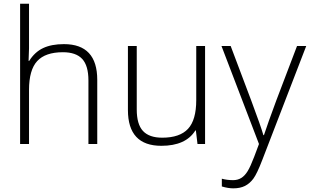

<svg xmlns="http://www.w3.org/2000/svg" viewBox="-20 -780 1679 1040"><path d="M459 0V-344.2Q459 -424.3 425.3 -460.7Q391.6 -497.1 320.8 -497.1Q225.6 -497.1 181.4 -449Q137.2 -400.9 137.2 -293V0H88.9V-759.8H137.2V-518.1L134.8 -450.2H138.2Q168 -498 213.4 -519.5Q258.8 -541 326.2 -541Q506.8 -541 506.8 -347.2V0Z M720.7 -530.8V-187Q720.7 -106.9 754.4 -70.6Q788.1 -34.2 858.9 -34.2Q953.6 -34.2 998.3 -82Q1043 -129.9 1043 -237.8V-530.8H1090.8V0H1049.8L1041 -73.2H1038.1Q986.3 9.8 854 9.8Q672.9 9.8 672.9 -184.1V-530.8Z M1179.7 -530.8H1229.5L1341.8 -232.9Q1393.1 -95.7 1406.7 -47.9H1409.7Q1430.2 -110.8 1476.6 -235.8L1588.9 -530.8H1638.7L1400.9 85.9Q1372.1 161.1 1352.5 187.5Q1333 213.9 1306.9 227.1Q1280.8 240.2 1243.7 240.2Q1215.8 240.2 1181.6 230V188Q1210 195.8 1242.7 195.8Q1267.6 195.8 1286.6 184.1Q1305.7 172.4 1321 147.7Q1336.4 123 1356.7 69.6Q1377 16.1 1382.8 0Z"/></svg>

Font: Zoram GWeb Light
Style: Regular
Weight: 300
Foundry: Ascender Corporation
Version: Version 1.000